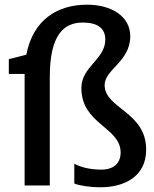

<svg xmlns="http://www.w3.org/2000/svg" viewBox="-20 -791 659 819"><path d="M85 0H192.4V-462.9C192.4 -641.6 251.5 -694.8 333 -694.8C394.5 -694.8 429.2 -671.4 429.2 -622.6C429.2 -537.1 327.1 -507.3 327.1 -415.5C327.1 -261.2 493.7 -249 494.6 -141.1C494.6 -85.4 453.1 -67.4 413.6 -67.4C353.5 -67.4 314.9 -82.5 296.9 -92.8V-8.3C315.9 0 360.4 7.8 409.7 7.8C504.9 7.8 603.5 -34.2 603.5 -152.8C603.5 -314.9 426.3 -327.6 426.3 -428.2C426.3 -495.1 535.6 -527.8 535.6 -636.2C535.6 -723.6 452.6 -771 351.1 -771C225.1 -771 120.6 -706.5 92.3 -557.6L17.6 -538.6V-475.6H85V-471.7Z"/></svg>

Font: Merriweather Sans
Style: Regular
Weight: 400
Designer: Eben Sorkin ( eben@eyebytes.com )
Foundry: Eben Sorkin
Version: Version 1.003